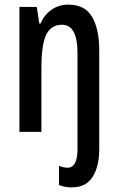

<svg xmlns="http://www.w3.org/2000/svg" viewBox="-20 -621 511 830"><path d="M290 189Q260 189 235 179V96Q255 104 272 104Q315 104 315 23V-392Q315 -514 248 -514Q202 -514 180.5 -472.5Q159 -431 159 -325V-51H64V-591H139L150 -519H155Q172 -558 203.5 -579.5Q235 -601 275 -601Q348 -601 378.5 -547.5Q409 -494 409 -403V24Q409 98 380.5 143.5Q352 189 290 189Z"/></svg>

Font: Noto Sans Tamil UI ExtraCondensed Medium
Style: Regular
Weight: 500
Width: 2
Designer: Jelle Bosma - Monotype Design Team
Foundry: Monotype Imaging Inc.
Version: Version 2.004; ttfautohint (v1.8.4.7-5d5b)